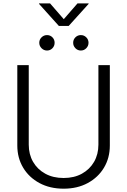

<svg xmlns="http://www.w3.org/2000/svg" viewBox="-20 -1117 760 1148"><path d="M360.4 11.2Q278.3 11.2 215.8 -22.5Q153.3 -56.2 118.4 -114.5Q83.5 -172.9 83.5 -247.1V-727.5H151.9V-252Q151.9 -194.3 177.7 -149.4Q203.6 -104.5 250.5 -78.6Q297.4 -52.7 360.4 -52.7Q423.3 -52.7 470 -78.6Q516.6 -104.5 542.5 -149.4Q568.4 -194.3 568.4 -252V-727.5H636.7V-247.1Q636.7 -172.9 601.8 -114.5Q566.9 -56.2 504.6 -22.5Q442.4 11.2 360.4 11.2ZM463.4 -814.9Q444.3 -814.9 430.9 -828.6Q417.5 -842.3 417.5 -861.3Q417.5 -880.4 430.9 -893.8Q444.3 -907.2 463.4 -907.2Q482.4 -907.2 495.8 -893.8Q509.3 -880.4 509.3 -861.3Q509.3 -842.3 495.8 -828.6Q482.4 -814.9 463.4 -814.9ZM261.2 -814.9Q242.2 -814.9 228.5 -828.6Q214.8 -842.3 214.8 -861.3Q214.8 -880.4 228.5 -893.8Q242.2 -907.2 261.2 -907.2Q280.3 -907.2 293.5 -893.8Q306.6 -880.4 306.6 -861.3Q306.6 -842.3 293.5 -828.6Q280.3 -814.9 261.2 -814.9ZM279.3 -1096.7 361.3 -1002.4 443.4 -1096.7H509.8V-1093.8L390.6 -961.9H332L213.4 -1093.8V-1096.7Z"/></svg>

Font: Inter 20pt Light
Style: Regular
Weight: 300
Version: Version 4.001;git-66647c0bb